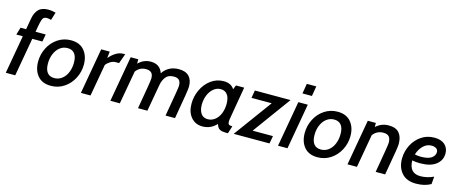

<svg xmlns="http://www.w3.org/2000/svg" viewBox="-43 -1370 4786 2000"><g transform="rotate(15 2350.0 -370.0)"><path d="M107 -413H37L61 -493H121L143 -616Q154 -678 188.5 -714Q223 -750 293 -750Q322 -750 345.5 -745Q369 -740 373 -739L347 -654Q320 -662 301 -662Q279 -662 268 -653.5Q257 -645 250 -624Q243 -603 234 -556L223 -493H333L318 -413H209L136 0H34Z M329 -200Q329 -279 364.5 -349Q400 -419 463.5 -461Q527 -503 605 -503Q699 -503 748.5 -444Q798 -385 798 -292Q798 -213 762 -143.5Q726 -74 663 -32Q600 10 521 10Q427 10 378 -48.5Q329 -107 329 -200ZM693 -285Q693 -349 667 -382Q641 -415 591 -415Q545 -415 509 -387.5Q473 -360 453 -312.5Q433 -265 433 -208Q433 -144 458.5 -110.5Q484 -77 535 -77Q582 -77 618 -105Q654 -133 673.5 -180.5Q693 -228 693 -285Z M931 -493H1023L1015 -422Q1090 -508 1165 -508H1186L1148 -403H1110Q1082 -403 1053 -385Q1024 -367 1009 -344L948 0H844Z M1249 -493H1331V-446Q1362 -476 1395 -489.5Q1428 -503 1465 -503Q1565 -503 1595 -412Q1619 -453 1663.5 -478Q1708 -503 1768 -503Q1841 -503 1878 -464.5Q1915 -426 1915 -354Q1915 -335 1903 -258Q1891 -181 1859 0H1757Q1788 -177 1800 -249Q1812 -321 1812 -335Q1812 -378 1793.5 -396.5Q1775 -415 1737 -415Q1678 -415 1650 -379Q1622 -343 1613 -292L1561 0H1460Q1490 -171 1502 -245Q1514 -319 1514 -334Q1514 -379 1493.5 -397Q1473 -415 1437 -415Q1368 -415 1328 -359L1264 0H1162Z M1986 -190Q1986 -269 2020 -341.5Q2054 -414 2115 -458.5Q2176 -503 2252 -503Q2331 -503 2366 -447L2384 -493H2473L2414 -148Q2410 -127 2410 -109Q2410 -87 2420 -79.5Q2430 -72 2458 -72L2432 10Q2391 10 2368.5 6Q2346 2 2331 -12.5Q2316 -27 2307 -57Q2245 10 2156 10Q2079 10 2032.5 -45Q1986 -100 1986 -190ZM2340 -282Q2340 -348 2314 -381.5Q2288 -415 2242 -415Q2200 -415 2165.5 -386.5Q2131 -358 2111.5 -310.5Q2092 -263 2092 -208Q2092 -149 2116.5 -113Q2141 -77 2190 -77Q2233 -77 2267.5 -104Q2302 -131 2321 -178Q2340 -225 2340 -282Z M2792 -410H2574L2588 -493H2973L2674 -83H2893L2878 0H2492Z M3093 -700H3195L3177 -592H3075ZM3057 -493H3159L3072 0H2970Z M3204 -200Q3204 -279 3239.5 -349Q3275 -419 3338.5 -461Q3402 -503 3480 -503Q3574 -503 3623.5 -444Q3673 -385 3673 -292Q3673 -213 3637 -143.5Q3601 -74 3538 -32Q3475 10 3396 10Q3302 10 3253 -48.5Q3204 -107 3204 -200ZM3568 -285Q3568 -349 3542 -382Q3516 -415 3466 -415Q3420 -415 3384 -387.5Q3348 -360 3328 -312.5Q3308 -265 3308 -208Q3308 -144 3333.5 -110.5Q3359 -77 3410 -77Q3457 -77 3493 -105Q3529 -133 3548.5 -180.5Q3568 -228 3568 -285Z M3806 -493H3893V-449Q3926 -478 3959.5 -490.5Q3993 -503 4032 -503Q4108 -503 4144 -461Q4180 -419 4180 -342Q4180 -323 4170.5 -263Q4161 -203 4125 0H4023Q4053 -173 4064.5 -243.5Q4076 -314 4076 -328Q4076 -373 4057 -394Q4038 -415 3996 -415Q3926 -415 3884 -358L3821 0H3719Z M4252 -203Q4252 -281 4286.5 -350Q4321 -419 4383 -461Q4445 -503 4524 -503Q4597 -503 4636.5 -467Q4676 -431 4676 -371Q4676 -299 4617 -252.5Q4558 -206 4444 -206Q4397 -206 4360 -214Q4363 -77 4483 -77Q4518 -77 4555.5 -85.5Q4593 -94 4625 -110L4618 -28Q4551 10 4459 10Q4358 10 4305 -49.5Q4252 -109 4252 -203ZM4586 -362Q4586 -390 4565.5 -402.5Q4545 -415 4516 -415Q4467 -415 4429 -379.5Q4391 -344 4370 -282Q4398 -274 4432 -274Q4515 -274 4550.5 -300Q4586 -326 4586 -362Z"/></g></svg>

Font: Cabin Medium
Style: Italic
Weight: 500
Italic angle: -7°
Designer: Pablo Impallari
Foundry: Pablo Impallari. http://www.impallari.com Igino Marini. http://www.ikern.com
Version: Version 2.200